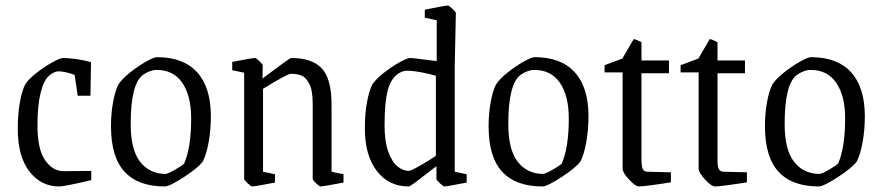

<svg xmlns="http://www.w3.org/2000/svg" viewBox="-20 -663 3181 692"><path d="M44 -200Q44 -251 51.5 -293.5Q59 -336 71 -359Q84 -379 112.5 -401Q141 -423 169 -438.5Q197 -454 208 -454Q227 -454 255.5 -450Q284 -446 308 -439L306 -318H260L249 -393Q214 -406 190 -406Q184 -406 175 -402Q166 -398 158 -391Q138 -375 126.5 -329Q115 -283 115 -211Q115 -125 142.5 -85.5Q170 -46 210 -46L309 -47V-14Q282 -7 243 1Q204 9 193 9Q128 9 86 -45Q44 -99 44 -200Z M380 -208Q380 -254 387.5 -295Q395 -336 407 -359Q420 -379 449 -402Q478 -425 506.5 -441Q535 -457 546 -457Q641 -457 690.5 -402.5Q740 -348 740 -244Q740 -195 732 -150.5Q724 -106 711 -81Q694 -58 642.5 -24.5Q591 9 574 9Q478 9 429 -44Q380 -97 380 -208ZM644 -74Q669 -132 669 -236Q669 -318 637 -364.5Q605 -411 545 -411Q521 -411 495 -393Q451 -360 451 -216Q451 -124 484.5 -80.5Q518 -37 576 -36Q586 -37 612 -52Q638 -67 644 -74Z M860 -18V-401L817 -410V-440Q890 -454 899 -454Q903 -454 915 -442.5Q927 -431 927 -427L926 -380Q1024 -454 1029 -454Q1105 -454 1140 -416.5Q1175 -379 1175 -284V-44L1218 -35V-5Q1144 9 1136 9Q1131 9 1119 -2.5Q1107 -14 1107 -18V-289Q1107 -338 1094.5 -361.5Q1082 -385 1066 -391Q1050 -397 1028 -397Q1016 -397 928 -343V-44L971 -35V-5Q898 9 889 9Q885 9 872.5 -2.5Q860 -14 860 -18Z M1295 -200Q1295 -252 1302.5 -293.5Q1310 -335 1322 -359Q1335 -378 1363.5 -400.5Q1392 -423 1420 -438.5Q1448 -454 1459 -454Q1468 -454 1528 -446L1554 -443V-590L1511 -599V-628Q1585 -643 1594 -643Q1598 -643 1610.5 -631.5Q1623 -620 1623 -616L1619 -428V-44L1662 -35V-5Q1590 9 1582 9Q1578 9 1565.5 -2.5Q1553 -14 1553 -18V-64L1520 -39Q1460 9 1453 9Q1381 9 1338 -47Q1295 -103 1295 -200ZM1551 -102V-390Q1527 -397 1498 -402.5Q1469 -408 1449 -408Q1440 -408 1432 -406Q1396 -393 1381 -349Q1366 -305 1366 -211Q1366 -153 1379.5 -116Q1393 -79 1413 -63Q1433 -47 1454 -47Q1461 -47 1500 -69.5Q1539 -92 1551 -102Z M1741 -208Q1741 -254 1748.5 -295Q1756 -336 1768 -359Q1781 -379 1810 -402Q1839 -425 1867.5 -441Q1896 -457 1907 -457Q2002 -457 2051.5 -402.5Q2101 -348 2101 -244Q2101 -195 2093 -150.5Q2085 -106 2072 -81Q2055 -58 2003.5 -24.5Q1952 9 1935 9Q1839 9 1790 -44Q1741 -97 1741 -208ZM2005 -74Q2030 -132 2030 -236Q2030 -318 1998 -364.5Q1966 -411 1906 -411Q1882 -411 1856 -393Q1812 -360 1812 -216Q1812 -124 1845.5 -80.5Q1879 -37 1937 -36Q1947 -37 1973 -52Q1999 -67 2005 -74Z M2224 -55V-402H2159V-428L2223 -452L2264 -522Q2270 -522 2292 -511V-445H2391V-399H2292V-88Q2292 -62 2297 -53Q2302 -44 2315 -44L2398 -42V-6Q2369 -1 2331.5 4Q2294 9 2284 9Q2270 9 2247 -16Q2224 -41 2224 -55Z M2498 -55V-402H2433V-428L2497 -452L2538 -522Q2544 -522 2566 -511V-445H2665V-399H2566V-88Q2566 -62 2571 -53Q2576 -44 2589 -44L2672 -42V-6Q2643 -1 2605.5 4Q2568 9 2558 9Q2544 9 2521 -16Q2498 -41 2498 -55Z M2737 -208Q2737 -254 2744.5 -295Q2752 -336 2764 -359Q2777 -379 2806 -402Q2835 -425 2863.5 -441Q2892 -457 2903 -457Q2998 -457 3047.5 -402.5Q3097 -348 3097 -244Q3097 -195 3089 -150.5Q3081 -106 3068 -81Q3051 -58 2999.5 -24.5Q2948 9 2931 9Q2835 9 2786 -44Q2737 -97 2737 -208ZM3001 -74Q3026 -132 3026 -236Q3026 -318 2994 -364.5Q2962 -411 2902 -411Q2878 -411 2852 -393Q2808 -360 2808 -216Q2808 -124 2841.5 -80.5Q2875 -37 2933 -36Q2943 -37 2969 -52Q2995 -67 3001 -74Z"/></svg>

Font: Grenze Light
Style: Regular
Weight: 300
Designer: Renata Polastri
Foundry: Omnibus-Type
Version: Version 1.002; ttfautohint (v1.8)